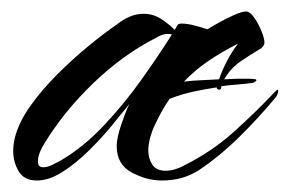

<svg xmlns="http://www.w3.org/2000/svg" viewBox="-20 -313 504 334"><path d="M44 1Q22 1 12.5 -15Q3 -31 3 -50Q3 -62 6 -74Q13 -101 33 -129Q53 -157 79.5 -183.5Q106 -210 134 -233Q162 -256 184 -271Q194 -279 205.5 -284Q217 -289 230 -289Q246 -289 259.5 -280.5Q273 -272 284 -261Q287 -266 288.5 -269Q290 -272 296 -272Q306 -272 319 -268.5Q332 -265 341 -262Q347 -266 360.5 -273.5Q374 -281 387.5 -287Q401 -293 408 -293Q415 -293 422.5 -282Q430 -271 435 -258.5Q440 -246 440 -239Q440 -232 431 -227Q414 -217 397.5 -205.5Q381 -194 370 -175L391 -176H401Q407 -176 413 -176Q419 -176 425 -175Q425 -175 425.5 -174.5Q426 -174 426 -173Q426 -172 424 -171Q422 -170 421 -169Q407 -167 393 -166Q379 -165 365 -163Q365 -157 362 -157Q357 -157 357 -161Q337 -158 316 -153.5Q295 -149 275 -141Q263 -124 250.5 -98Q238 -72 238 -51Q238 -37 245 -26.5Q252 -16 268 -16Q276 -16 284.5 -18.5Q293 -21 300 -25Q348 -49 385.5 -82.5Q423 -116 460 -155Q462 -157 463 -157Q464 -157 464 -155Q464 -152 462.5 -148.5Q461 -145 459 -143Q431 -109 396.5 -75Q362 -41 326 -17Q298 1 262 1Q235 1 209 -13Q183 -27 183 -59Q183 -73 191 -96.5Q199 -120 205 -132Q193 -117 174.5 -94.5Q156 -72 133.5 -50Q111 -28 88 -13.5Q65 1 44 1ZM55 -22Q63 -22 71.5 -26.5Q80 -31 86 -34Q125 -57 160 -94Q195 -131 225 -173Q255 -215 279 -253Q277 -254 272 -254Q262 -254 251 -247Q194 -218 142.5 -168.5Q91 -119 57 -63Q53 -57 49.5 -48.5Q46 -40 46 -32Q46 -22 55 -22ZM300 -171Q316 -173 331 -173.5Q346 -174 361 -175Q367 -192 375.5 -208Q384 -224 394 -237Q368 -224 344 -208Q320 -192 300 -171Z"/></svg>

Font: Caramel
Style: Regular
Weight: 400
Designer: Robert E. Leuschke
Foundry: Robert E. Leuschke
Version: Version 1.010